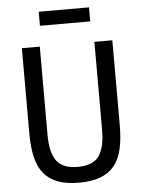

<svg xmlns="http://www.w3.org/2000/svg" viewBox="-59 -923 732 981"><g transform="rotate(-5 307.0 -432.0)"><path d="M167 -698V-246Q167 -156 198 -112.5Q229 -69 307 -69Q385 -69 416 -112.5Q447 -156 447 -246V-698H539V-262Q539 -191 527 -139.5Q515 -88 487.5 -54.5Q460 -21 415.5 -4.5Q371 12 307 12Q242 12 198 -4.5Q154 -21 126.5 -54.5Q99 -88 87 -139.5Q75 -191 75 -262V-698ZM177 -876H435V-804H177Z"/></g></svg>

Font: IBM Plex Sans Cond Text
Style: Regular
Weight: 450
Width: 3
Designer: Mike Abbink, Paul van der Laan, Pieter van Rosmalen
Foundry: Bold Monday
Version: Version 1.3